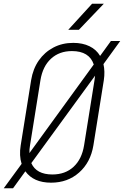

<svg xmlns="http://www.w3.org/2000/svg" viewBox="-20 -970 665 1030"><path d="M0 40 96 -91Q82 -135 91 -190L147 -540Q157 -601 188 -645.5Q219 -690 266.5 -715Q314 -740 373 -740Q423 -740 460 -722Q497 -704 517 -670L575 -750H625L535 -626Q544 -587 537 -540L481 -190Q466 -99 404.5 -44.5Q343 10 254 10Q160 10 116 -51L50 40ZM141 -190Q137 -168 138 -149L483 -624Q459 -696 366 -696Q298 -696 253.5 -655Q209 -614 197 -540ZM261 -34Q330 -34 374.5 -75Q419 -116 431 -190L487 -540Q489 -552 490 -564L148 -95Q175 -34 261 -34ZM346 -810 474 -950H537L403 -810Z"/></svg>

Font: JetBrains Mono Thin
Style: Italic
Weight: 100
Italic angle: -9°
Monospace: yes
Designer: Philipp Nurullin, Konstantin Bulenkov
Foundry: JetBrains
Version: Version 2.305; ttfautohint (v1.8.4.7-5d5b)